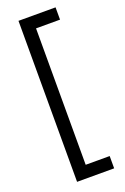

<svg xmlns="http://www.w3.org/2000/svg" viewBox="-156 -728 592 910"><g transform="rotate(-20 140.0 -273.0)"><path d="M253 -617H132V71H253V133H66V-679H253Z"/></g></svg>

Font: Questrial
Style: Regular
Weight: 400
Designer: Joe Prince
Foundry: Joe Prince
Version: Version 1.002